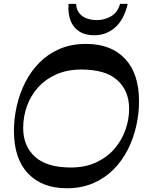

<svg xmlns="http://www.w3.org/2000/svg" viewBox="-20 -969 761 999"><path d="M327.3 10.5Q198.9 10.5 125.7 -66.6Q52.6 -143.6 52.6 -287.8Q52.6 -352.7 67.2 -417.3Q81.8 -482 111.2 -540.2Q140.6 -598.4 185.6 -643.7Q230.5 -688.9 290.8 -714.7Q351.2 -740.5 428 -740.5Q558.5 -740.5 630.9 -662.9Q703.4 -585.3 703.4 -442.5Q703.4 -378 688.8 -313Q674.2 -248 644.8 -190.2Q615.4 -132.3 570.6 -87.2Q525.8 -42.1 465 -15.8Q404.1 10.5 327.3 10.5ZM348 -97.5Q423 -97.5 479.7 -123.7Q536.5 -149.9 574.8 -194Q613.1 -238.1 632.5 -292.7Q651.9 -347.2 651.9 -403.9Q651.2 -497.7 589.8 -552.5Q528.4 -607.2 403.9 -607.2Q330.6 -607.2 274 -582.4Q217.4 -557.6 178.8 -514.9Q140.1 -472.1 120.4 -417.6Q100.6 -363.1 100.6 -302.9Q100.6 -209.1 162.2 -153.3Q223.8 -97.5 348 -97.5ZM470.7 -785.4Q422.7 -785.4 391.3 -806.2Q359.8 -827.1 346.3 -863.9Q332.8 -900.7 336.8 -948.9H376Q377.3 -919.3 392.5 -900.4Q407.7 -881.6 432.1 -873Q456.5 -864.4 483.4 -864.4Q523.1 -864.4 557.4 -883.9Q591.7 -903.4 604.8 -948.9H644.7Q624.8 -865.6 578.3 -825.5Q531.9 -785.4 470.7 -785.4Z"/></svg>

Font: Savate ExtraLight
Style: Italic
Weight: 200
Italic angle: -11°
Designer: Max Esnée
Foundry: Plomb Type
Version: Version 2.000